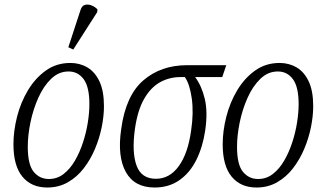

<svg xmlns="http://www.w3.org/2000/svg" viewBox="-20 -827 1448 857"><path d="M191 10Q120 10 80 -38.5Q40 -87 40 -183Q40 -242 56 -305.5Q72 -369 104.5 -423.5Q137 -478 184.5 -512Q232 -546 294 -546Q336 -546 370 -526Q404 -506 424 -463.5Q444 -421 444 -353Q444 -309 434 -259.5Q424 -210 404 -162.5Q384 -115 354 -76Q324 -37 283 -13.5Q242 10 191 10ZM198 -28Q235 -28 264 -50.5Q293 -73 314.5 -110Q336 -147 350.5 -191.5Q365 -236 372 -280.5Q379 -325 379 -362Q379 -439 353.5 -473.5Q328 -508 286 -508Q242 -508 208 -475Q174 -442 151 -390.5Q128 -339 116 -281Q104 -223 104 -172Q104 -92 130.5 -60Q157 -28 198 -28ZM307 -606 285 -616 339 -781Q345 -801 358.5 -805Q372 -809 388 -803Q404 -797 415 -785L414 -773Z M670 10Q580 10 541.5 -59.5Q503 -129 521 -251Q541 -400 619.5 -468Q698 -536 815 -536H990L972 -483H851Q880 -444 894 -386Q908 -328 896 -245Q885 -171 856.5 -113.5Q828 -56 781 -23Q734 10 670 10ZM676 -29Q737 -29 778 -85.5Q819 -142 833 -244Q845 -323 836 -387.5Q827 -452 805 -483H786Q736 -483 694.5 -460Q653 -437 623.5 -386Q594 -335 582 -250Q568 -147 589.5 -88Q611 -29 676 -29Z M1125 10Q1054 10 1014 -38.5Q974 -87 974 -183Q974 -242 990 -305.5Q1006 -369 1038.5 -423.5Q1071 -478 1118.5 -512Q1166 -546 1228 -546Q1270 -546 1304 -526Q1338 -506 1358 -463.5Q1378 -421 1378 -353Q1378 -309 1368 -259.5Q1358 -210 1338 -162.5Q1318 -115 1288 -76Q1258 -37 1217 -13.5Q1176 10 1125 10ZM1132 -28Q1169 -28 1198 -50.5Q1227 -73 1248.5 -110Q1270 -147 1284.5 -191.5Q1299 -236 1306 -280.5Q1313 -325 1313 -362Q1313 -439 1287.5 -473.5Q1262 -508 1220 -508Q1176 -508 1142 -475Q1108 -442 1085 -390.5Q1062 -339 1050 -281Q1038 -223 1038 -172Q1038 -92 1064.5 -60Q1091 -28 1132 -28Z"/></svg>

Font: Noto Serif Condensed Light
Style: Italic
Weight: 300
Width: 3
Italic angle: -12°
Designer: Monotype Design Team
Foundry: Monotype Imaging Inc.
Version: Version 2.014; ttfautohint (v1.8.4.7-5d5b)